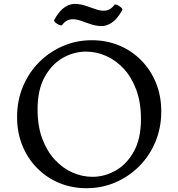

<svg xmlns="http://www.w3.org/2000/svg" viewBox="-20 -982 940 1012"><path d="M436 10Q359 10 292.5 -17.5Q226 -45 176 -95.5Q126 -146 98 -214.5Q70 -283 70 -365Q70 -452 101 -526Q132 -600 186.5 -654.5Q241 -709 312 -739.5Q383 -770 464 -770Q541 -770 607.5 -742.5Q674 -715 724 -664.5Q774 -614 802 -545.5Q830 -477 830 -395Q830 -308 799 -234Q768 -160 713.5 -105.5Q659 -51 588 -20.5Q517 10 436 10ZM467 -50Q532 -50 590.5 -83.5Q649 -117 686 -184.5Q723 -252 723 -354Q723 -443 698 -509.5Q673 -576 631.5 -620.5Q590 -665 538.5 -687.5Q487 -710 434 -710Q369 -710 310.5 -676.5Q252 -643 215 -575.5Q178 -508 178 -406Q178 -317 203 -250.5Q228 -184 269.5 -139.5Q311 -95 362.5 -72.5Q414 -50 467 -50ZM624 -928Q597 -880 568 -861.5Q539 -843 510.5 -844.5Q482 -846 454 -856Q426 -866 400 -874.5Q374 -883 350.5 -879.5Q327 -876 307 -850Q304 -846 292.5 -850.5Q281 -855 272 -863.5Q263 -872 266 -878Q294 -927 322.5 -945Q351 -963 379.5 -961.5Q408 -960 436 -950Q464 -940 490 -931.5Q516 -923 539.5 -926.5Q563 -930 583 -956Q586 -961 597.5 -956Q609 -951 618.5 -942.5Q628 -934 624 -928Z"/></svg>

Font: Anvers
Style: Regular
Weight: 400
Designer: Ishtar van Looy
Version: Version 1.000